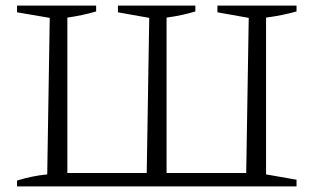

<svg xmlns="http://www.w3.org/2000/svg" viewBox="-20 -667 1124 687"><path d="M1041 -626Q1016 -619 989 -613.5Q962 -608 932 -604V-43L1041 -24V0H41V-21Q96 -38 149 -43L158 -603L41 -623V-647H324V-626Q300 -619 274.5 -613.5Q249 -608 221 -604V-48H505L514 -603L402 -623V-647H679V-626Q656 -619 630.5 -613.5Q605 -608 576 -604V-48H861L870 -603L758 -623V-647H1041Z"/></svg>

Font: Piazzolla SC Light
Style: Regular
Weight: 300
Designer: Juan Pablo del Peral
Foundry: Huerta Tipografica
Version: Version 1.330